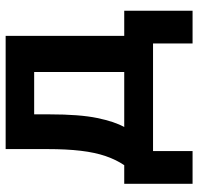

<svg xmlns="http://www.w3.org/2000/svg" viewBox="-31 -531 702 680"><g transform="rotate(-90 320.0 -191.0)"><path d="M9 140V-102H75Q94 -130 107 -167.5Q120 -205 126 -256Q132 -307 132 -373V-522H533V-102H622V140H506V0H125V140ZM210 -102H405V-421H255V-367Q255 -260 242 -197.5Q229 -135 210 -102Z"/></g></svg>

Font: IBM Plex Sans SemiBold
Style: Regular
Weight: 600
Designer: Mike Abbink, Paul van der Laan, Pieter van Rosmalen
Foundry: Bold Monday
Version: Version 3.201